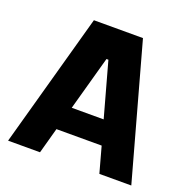

<svg xmlns="http://www.w3.org/2000/svg" viewBox="-115 -734 824 842"><g transform="rotate(20 297.5 -312.5)"><path d="M403 -120H192L159 0H10L183 -625H412L585 0H436ZM372 -231 302 -484H293L223 -231Z"/></g></svg>

Font: Changa SemiBold
Style: Regular
Weight: 600
Designer: Eduardo Rodriguez Tunni
Foundry: Eduardo Rodriguez Tunni
Version: Version 2.002; ttfautohint (v1.5) -l 8 -r 50 -G 150 -x 14 -H